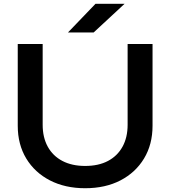

<svg xmlns="http://www.w3.org/2000/svg" viewBox="-20 -983 902 1017"><path d="M206 -322Q206 -255 233 -206Q260 -157 310.5 -130.5Q361 -104 431 -104Q502 -104 552 -130.5Q602 -157 629 -206Q656 -255 656 -322V-750H788V-317Q788 -218 743 -143.5Q698 -69 618 -27.5Q538 14 431 14Q325 14 244.5 -27.5Q164 -69 119 -143.5Q74 -218 74 -317V-750H206ZM486 -963H640L476 -811H340Z"/></svg>

Font: Unbounded
Style: Regular
Weight: 400
Designer: Luke Prowse, Jean-Baptiste Morizot, Fátima Lázaro, Florian Runge
Foundry: NaN
Version: Version 1.701;gftools[0.9.28.dev5+ged2979d]